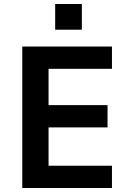

<svg xmlns="http://www.w3.org/2000/svg" viewBox="-20 -937 652 957"><path d="M91 0V-705H538V-594H222V-413H516V-302H222V-111H538V0ZM255 -789V-917H388V-789Z"/></svg>

Font: Nunito Sans 7pt SemiCondensed
Style: Bold
Weight: 700
Width: 4
Designer: Vernon Adams
Foundry: Vernon Adams
Version: Version 3.101;gftools[0.9.27]